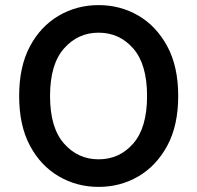

<svg xmlns="http://www.w3.org/2000/svg" viewBox="-20 -721 772 752"><path d="M55 -345Q55 -460 97 -539Q139 -618 210 -659.5Q281 -701 366 -701Q452 -701 522.5 -659.5Q593 -618 635.5 -539Q678 -460 678 -345Q678 -230 635.5 -151Q593 -72 522.5 -30.5Q452 11 366 11Q281 11 210 -30.5Q139 -72 97 -151Q55 -230 55 -345ZM176 -345Q176 -221 230.5 -159Q285 -97 366 -97Q448 -97 502 -159Q556 -221 556 -345Q556 -469 502 -531Q448 -593 366 -593Q285 -593 230.5 -531Q176 -469 176 -345Z"/></svg>

Font: Radio Canada Medium
Style: Regular
Weight: 500
Designer: Charles Daoud, Etienne Aubert Bonn, Alexandre Saumier Demers, Jacques Le Bailly
Foundry: Radio-Canada
Version: Version 2.104; ttfautohint (v1.8.4.7-5d5b);gftools[0.9.28.de